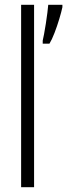

<svg xmlns="http://www.w3.org/2000/svg" viewBox="-20 -780 280 800"><path d="M122 0H68V-760H122ZM240 -750Q236 -731 227 -701Q218 -671 207 -642.5Q196 -614 186 -598H158V-611Q160 -618 163.5 -637.5Q167 -657 171 -681.5Q175 -706 177.5 -727.5Q180 -749 181 -760H240Z"/></svg>

Font: Noto Sans Myanmar ExtraCondensed Light
Style: Regular
Weight: 300
Width: 2
Designer: Monotype Design Team
Foundry: Monotype Imaging Inc.
Version: Version 2.107; ttfautohint (v1.8.4.7-5d5b)